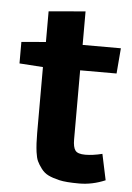

<svg xmlns="http://www.w3.org/2000/svg" viewBox="-49 -679 502 730"><g transform="rotate(5 201.5 -314.0)"><path d="M105 -165V-416L15 -422V-504L108 -512V-629L248 -641V-513H394L386 -416H247V-152Q247 -123 256 -110.5Q265 -98 294 -98Q323 -98 359 -107L380 -8Q331 13 280.5 13Q230 13 204.5 7Q179 1 162.5 -7Q146 -15 134.5 -30.5Q123 -46 117.5 -58Q112 -70 109 -92Q105 -122 105 -165Z"/></g></svg>

Font: Rambla
Style: Bold
Weight: 700
Designer: Martin Sommaruga
Foundry: Martin Sommaruga
Version: Version 1.001